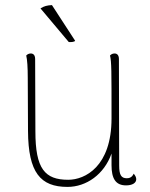

<svg xmlns="http://www.w3.org/2000/svg" viewBox="-20 -722 591 754"><path d="M275 -562 184 -702C165 -701 153 -698 139 -689L250 -557C257 -556 273 -557 275 -562ZM505 -40C498 -24 486 -22 478 -22C456 -22 448 -35 448 -72L447 -490C447 -504 441 -512 430 -512C421 -512 416 -508 412 -504C418 -480 418 -445 418 -257C418 -68 314 -16 248 -16C156 -16 119 -59 119 -206L118 -490C118 -504 112 -512 101 -512C92 -512 87 -508 83 -504C87 -488 89 -457 89 -417L90 -207C91 -44 139 12 245 12C319 12 389 -37 418 -119V-73C418 -21 434 6 475 6C499 6 515 -3 515 -18C515 -25 512 -32 505 -40Z"/></svg>

Font: Arima Koshi Thin
Style: Regular
Weight: 250
Designer: Joana Correia and Natanael Gama
Foundry: NDISCOVER
Version: Version 1.019;PS 001.019;hotconv 1.0.88;makeotf.lib2.5.64775